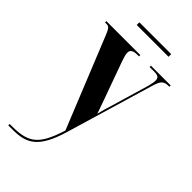

<svg xmlns="http://www.w3.org/2000/svg" viewBox="-271 -726 1024 1024"><g transform="rotate(45 240.5 -214.5)"><path d="M127 -636H367V-656H127ZM21 227H52C154 227 217 202 268 30L414 -462C429 -513 440 -526 478 -526H483V-536H334V-526H368C398 -526 408 -518 408 -497C408 -486 405 -470 400 -451L336 -234C327 -207 320 -181 313 -152C306 -174 296 -201 283 -238L209 -443C202 -463 196 -482 196 -496C196 -516 208 -526 245 -526H254V-536H-2V-526H9C29 -526 35 -515 50 -478L256 31C204 198 153 217 21 217Z"/></g></svg>

Font: Noto Serif Display Condensed Extra
Style: Regular
Weight: 800
Width: 3
Designer: Monotype Design Team
Foundry: Monotype Imaging Inc.
Version: Version 1.900